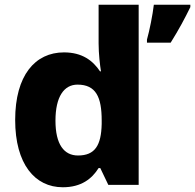

<svg xmlns="http://www.w3.org/2000/svg" viewBox="-20 -780 823 810"><path d="M245 10C323 10 368 -26 396 -71H403L437 0H565V-760H396V-597C396 -553 402 -503 406 -479H402C372 -524 327 -559 250 -559C128 -559 44 -462 44 -274C44 -88 127 10 245 10ZM783 -750V-760H629C624 -717 611 -652 600 -613V-600H700C735 -656 760 -703 783 -750ZM309 -124C250 -124 214 -171 214 -271C214 -372 250 -423 307 -423C385 -423 409 -370 409 -272V-257C407 -167 381 -124 309 -124Z"/></svg>

Font: Noto Sans Arabic ExtBd
Style: Regular
Weight: 800
Designer: Monotype Design Team, Nadine Chahine, Nizar Qandah and Khaled Hosny
Foundry: Monotype Imaging Inc.
Version: Version 2.012